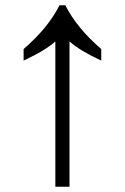

<svg xmlns="http://www.w3.org/2000/svg" viewBox="-20 -712 476 732"><path d="M191 0V-554Q152 -519 70 -481V-525Q163 -605 207 -692H229Q273 -605 366 -525V-481Q284 -519 245 -554V0Z"/></svg>

Font: hexguzrati15
Style: Regular
Weight: 400
Designer: Jelle Bosma - Monotype Design Team
Foundry: Monotype Imaging Inc.
Version: Version 2.006